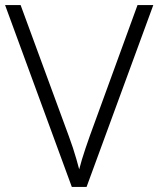

<svg xmlns="http://www.w3.org/2000/svg" viewBox="-20 -734 622 754"><path d="M582 -714 320 0H262L0 -714H61L250 -200Q259 -176 266.5 -153Q274 -130 280 -109Q286 -88 291 -69Q296 -88 302 -108.5Q308 -129 316 -152Q324 -175 333 -201L520 -714Z"/></svg>

Font: Noto Sans Thai Light
Style: Regular
Weight: 300
Designer: Monotype Design Team
Foundry: Monotype Imaging Inc.
Version: Version 2.001